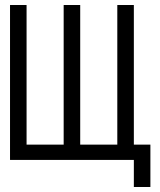

<svg xmlns="http://www.w3.org/2000/svg" viewBox="-20 -638 640 766"><path d="M20 0V-618H86V-61H234V-618H300V-61H448V-618H514V0ZM514 108V0H422V-61H580V108Z"/></svg>

Font: Victor Mono Light
Style: Regular
Weight: 300
Monospace: yes
Designer: Rune Bjørnerås
Version: Version 1.561;gftools[0.9.30]